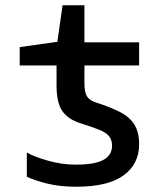

<svg xmlns="http://www.w3.org/2000/svg" viewBox="-20 -700 640 730"><path d="M271 10Q208 10 159.5 -2Q111 -14 82 -28V-120Q112 -103 164.5 -88.5Q217 -74 268 -74Q340 -74 373 -92Q406 -110 406 -146Q406 -169 394 -183Q382 -197 355 -207.5Q328 -218 284 -232Q238 -247 216.5 -278.5Q195 -310 195 -375V-451H55V-521L198 -541L218 -680H301V-539H509V-451H301V-383Q301 -350 310.5 -334Q320 -318 346 -310Q399 -293 435.5 -274.5Q472 -256 490.5 -227Q509 -198 509 -152Q509 -76 449.5 -33Q390 10 271 10Z"/></svg>

Font: Noto Sans Mono Medium
Style: Regular
Weight: 500
Designer: Monotype Design Team
Foundry: Monotype Imaging Inc.
Version: Version 2.014